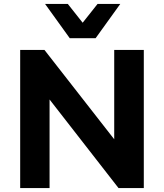

<svg xmlns="http://www.w3.org/2000/svg" viewBox="-20 -960 837 980"><path d="M83 0V-705H207L574 -235H563V-705H714V0H585L223 -465H233V0ZM336 -765 210 -940H326L402 -844L478 -940H594L468 -765Z"/></svg>

Font: Nunito Sans 9pt ExtraBold
Style: Regular
Weight: 800
Version: Version 3.101;gftools[0.9.27]